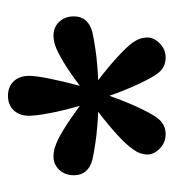

<svg xmlns="http://www.w3.org/2000/svg" viewBox="3 -775 435 481"><g transform="rotate(-90 220.5 -534.5)"><path d="M221 -478Q207 -438 192 -406Q177 -374 167 -360Q151 -337 125 -337Q104 -337 89 -351.5Q74 -366 74 -383Q74 -402 88 -420Q97 -434 122.5 -457.5Q148 -481 181 -506Q138 -508 106.5 -512.5Q75 -517 59 -521Q22 -532 22 -567Q22 -589 35.5 -603.5Q49 -618 69 -618Q83 -618 96 -613Q111 -608 135 -593.5Q159 -579 196 -552Q184 -593 177.5 -627.5Q171 -662 171 -679Q171 -703 184.5 -717.5Q198 -732 221 -732Q244 -732 257.5 -717.5Q271 -703 271 -679Q271 -662 264 -627.5Q257 -593 246 -552Q282 -579 306.5 -593.5Q331 -608 345 -613Q359 -618 372 -618Q393 -618 406.5 -603.5Q420 -589 420 -567Q420 -532 382 -521Q366 -517 334.5 -512.5Q303 -508 260 -506Q293 -481 318.5 -457.5Q344 -434 354 -420Q367 -402 367 -383Q367 -366 352 -351.5Q337 -337 317 -337Q290 -337 275 -360Q265 -374 250 -406Q235 -438 221 -478Z"/></g></svg>

Font: Wix Madefor Display
Style: Bold
Weight: 700
Designer: Dalton Maag Ltd
Foundry: Dalton Maag Ltd
Version: Version 3.100